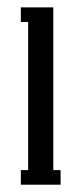

<svg xmlns="http://www.w3.org/2000/svg" viewBox="-20 -506 223 526"><path d="M146 0H37.1V-40H57.1V-445.8H37.1V-485.8H126V-40H146Z"/></svg>

Font: Margherita
Style: Regular
Weight: 400
Designer: James Puckett
Foundry: Dunwich Type Founders
Version: Version 1.008;hotconv 1.0.109;makeotfexe 2.5.65596